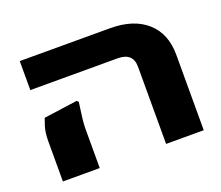

<svg xmlns="http://www.w3.org/2000/svg" viewBox="-102 -739 1023 887"><g transform="rotate(-20 409.5 -295.5)"><path d="M66.9 0V-194.8Q66.9 -242.2 76.9 -271.7Q86.9 -301.3 88.4 -305.2L253.4 -328.1L261.7 -320.8Q260.7 -310.5 257.3 -288.1Q253.9 -265.6 251 -240Q248 -214.4 248 -194.3V0ZM574.2 0V-379.4Q574.2 -414.1 555.2 -431.2Q536.1 -448.2 498.5 -448.2H69.8V-590.8H513.2Q629.4 -590.8 694.3 -532.7Q759.3 -474.6 759.3 -371.1V0Z"/></g></svg>

Font: Heebo Black
Style: Regular
Weight: 900
Designer: Oded Ezer
Foundry: Ezer Type House
Version: Version 3.100